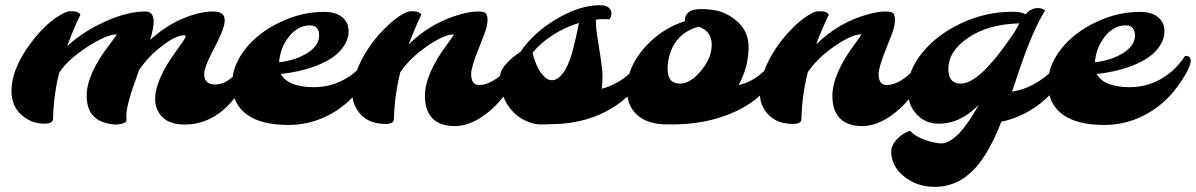

<svg xmlns="http://www.w3.org/2000/svg" viewBox="-20 -478 4622 742"><path d="M185.1 -19.5Q185.1 0 152.3 0Q104.5 0 68.4 -29.3Q24.4 -64.5 24.4 -126.5Q24.4 -209.5 94.7 -305.7Q159.7 -395 230 -429.2Q241.7 -434.6 251.2 -434.6Q260.7 -434.6 267.1 -434.1Q283.2 -432.6 291 -421.9Q261.7 -361.3 239.7 -299.8Q298.3 -354 382.8 -393.1Q470.7 -433.6 541.5 -433.6Q573.7 -433.6 573.7 -394.5Q573.7 -367.7 560.1 -323.7Q641.6 -398.4 740.2 -424.8Q773.4 -433.6 800.3 -433.6Q827.1 -433.6 836.9 -426Q846.7 -418.5 848.1 -405.5Q849.6 -392.6 844.5 -375.2Q839.4 -357.9 830.6 -338.4Q821.8 -318.8 811 -298.3Q800.3 -277.8 791 -258.8Q769 -212.9 769 -191.4Q769 -151.4 812.5 -151.4Q864.3 -151.4 914.1 -221.2Q928.7 -241.2 942.4 -261.7Q955.1 -262.7 959.7 -256.8Q964.4 -251 964.4 -243.9Q964.4 -236.8 958.3 -221.7Q952.1 -206.5 940.2 -182.6Q928.2 -158.7 911.6 -133.3Q895 -107.9 873.5 -83.3Q852.1 -58.6 825.2 -39.1Q765.1 3.4 692.9 3.4Q615.2 3.4 588.4 -52.7Q579.6 -70.8 579.6 -97.2Q579.6 -123.5 590.1 -153.3Q600.6 -183.1 615.7 -210.7Q630.9 -238.3 647.7 -262.2Q664.6 -286.1 677.2 -303.7Q689.9 -321.3 695.3 -331.5Q700.7 -341.8 692.9 -341.8Q658.7 -341.8 605.5 -299.8Q553.2 -259.8 518.6 -209Q468.3 -76.7 468.3 -32.7Q468.3 -23.9 469 -17.6Q469.7 -11.2 466.3 -7.6Q462.9 -3.9 457 -2Q433.6 7.3 402.1 0.5Q370.6 -6.3 353.5 -18.6Q314.9 -45.9 314.9 -107.9Q314.9 -192.4 406.2 -309.6Q433.6 -345.2 430.7 -345.2Q393.1 -345.2 319.3 -297.9Q242.7 -248.5 209 -197.8Q187 -109.9 185.1 -19.5Z M1065.4 -191.9Q1093.8 -141.1 1193.8 -141.1Q1256.3 -141.1 1311.8 -171.6Q1367.2 -202.1 1406.7 -261.7Q1428.7 -263.2 1428.7 -243.7Q1428.7 -221.7 1402.6 -180.4Q1376.5 -139.2 1353.8 -113.8Q1331.1 -88.4 1303 -66.7Q1274.9 -44.9 1242.7 -29.3Q1172.9 4.9 1095.7 4.9Q940.4 4.9 894 -81.1Q877.4 -112.3 877.4 -152.6Q877.4 -192.9 891.4 -226.6Q905.3 -260.3 929.7 -290.8Q954.1 -321.3 987.8 -347.2Q1021.5 -373 1061 -391.6Q1145 -432.1 1232.4 -432.1Q1295.4 -432.1 1318.8 -392.6Q1327.1 -378.9 1327.1 -356.2Q1327.1 -333.5 1315.7 -311.5Q1304.2 -289.6 1284.7 -271.7Q1265.1 -253.9 1239.3 -240.5Q1213.4 -227.1 1184.1 -217.3Q1132.3 -199.7 1065.4 -191.9ZM1058.6 -237.3Q1121.1 -244.6 1166 -272Q1213.4 -301.3 1213.4 -340.6Q1213.4 -379.9 1177.2 -379.9Q1130.4 -379.9 1095.7 -335Q1062.5 -292 1058.6 -237.3Z M1502.4 -18.6Q1502.4 1 1469.7 1Q1388.7 1 1354.5 -63.5Q1341.8 -86.4 1341.8 -118.2Q1341.8 -149.9 1351.1 -181.4Q1360.4 -212.9 1376 -243.7Q1391.6 -274.4 1412.1 -303.2Q1432.6 -332 1455.6 -356.4Q1503.9 -408.2 1547.4 -429.2Q1559.1 -434.6 1568.6 -434.6Q1578.1 -434.6 1584.5 -434.1Q1600.6 -432.6 1608.4 -421.9Q1578.6 -358.9 1559.6 -306.6Q1646.5 -392.1 1761.7 -423.3Q1799.3 -433.6 1827.4 -433.6Q1855.5 -433.6 1859.9 -423.1Q1864.3 -412.6 1864.3 -403.8Q1864.3 -395 1861.8 -380.1Q1859.4 -365.2 1849.1 -338.9Q1838.9 -312.5 1828.1 -285.6Q1800.8 -217.3 1800.8 -192.4Q1800.8 -149.4 1831.5 -149.4Q1884.3 -149.4 1947.8 -218.8Q1966.3 -238.8 1981.4 -261.7Q2003.4 -263.2 2003.4 -243.7Q2003.4 -228 1983.4 -192.1Q1963.4 -156.2 1945.1 -130.1Q1926.8 -104 1903.8 -79.1Q1880.9 -54.2 1853.5 -34.2Q1793.9 9.3 1737.3 9.3Q1680.7 9.3 1651.4 -20.5Q1622.1 -50.3 1622.1 -107.4Q1622.1 -191.9 1710 -309.6Q1736.8 -345.2 1733.4 -345.2Q1696.3 -345.2 1628.9 -298.3Q1562 -251.5 1526.9 -198.7Q1504.4 -107.4 1502.4 -18.6Z M2335.4 -403.3Q2308.6 -405.3 2283.2 -402.3Q2283.2 -397.5 2283.2 -385.3Q2283.2 -373 2286.6 -348.6Q2290 -324.2 2294.9 -294.9Q2308.6 -211.9 2308.6 -182.6Q2308.6 -153.3 2304.7 -134.8Q2378.4 -153.3 2439.9 -219.7Q2458.5 -239.7 2473.1 -261.7Q2487.3 -262.7 2491.2 -256.6Q2495.1 -250.5 2495.1 -243.7Q2495.1 -236.8 2483.9 -210.4Q2472.7 -184.1 2441.2 -144Q2409.7 -104 2362.8 -71.8Q2256.8 1 2107.9 2Q2094.2 2.9 2068.4 2.9Q2042.5 2.9 2011.2 -11.5Q1980 -25.9 1958 -50.8Q1912.6 -102.1 1912.6 -182.1Q1912.6 -215.3 1962.9 -256.8Q1977.1 -268.6 1991.2 -277.3Q2040 -350.6 2130.1 -404.3Q2220.2 -458 2298.8 -458Q2327.1 -458 2337.9 -442.4Q2349.6 -425.8 2335.4 -403.3ZM2089.8 -176.3Q2100.6 -168 2113.8 -168Q2127 -168 2139.6 -178.2Q2152.3 -188.5 2162.8 -205.6Q2173.3 -222.7 2181.4 -245.1Q2189.5 -267.6 2195.8 -292Q2206.5 -333 2217.3 -389.2Q2134.8 -363.8 2071.3 -308.6Q2052.2 -291.5 2038.1 -273.9Q2055.2 -203.6 2089.8 -176.3Z M2568.4 2.4 2558.6 2.9Q2481.4 2.9 2440.9 -35.2Q2402.8 -70.8 2402.8 -131.8Q2402.8 -215.8 2469.7 -292.5Q2534.7 -366.7 2627.4 -396.5Q2624.5 -418.5 2643.6 -432.6Q2657.2 -442.9 2688.7 -442.9Q2720.2 -442.9 2749.5 -437Q2778.8 -431.2 2808.6 -411.1Q2873 -368.7 2873 -296.9Q2873 -219.2 2834.5 -149.4Q2918.5 -167.5 2981.4 -261.7Q3003.4 -263.2 3003.4 -243.7Q3003.4 -235.8 2998.5 -224.6Q2932.1 -66.9 2732.9 -15.6Q2661.6 2.9 2570.8 2.9ZM2560.1 -211.4Q2560.1 -154.8 2607.4 -154.8Q2647.5 -154.8 2688 -203.1Q2730.5 -253.4 2730.5 -305.2Q2730.5 -357.9 2679.7 -375Q2592.3 -350.6 2567.9 -265.6Q2560.1 -239.7 2560.1 -211.4Z M3077.1 -18.6Q3077.1 1 3044.4 1Q2963.4 1 2929.2 -63.5Q2916.5 -86.4 2916.5 -118.2Q2916.5 -149.9 2925.8 -181.4Q2935.1 -212.9 2950.7 -243.7Q2966.3 -274.4 2986.8 -303.2Q3007.3 -332 3030.3 -356.4Q3078.6 -408.2 3122.1 -429.2Q3133.8 -434.6 3143.3 -434.6Q3152.8 -434.6 3159.2 -434.1Q3175.3 -432.6 3183.1 -421.9Q3153.3 -358.9 3134.3 -306.6Q3221.2 -392.1 3336.4 -423.3Q3374 -433.6 3402.1 -433.6Q3430.2 -433.6 3434.6 -423.1Q3439 -412.6 3439 -403.8Q3439 -395 3436.5 -380.1Q3434.1 -365.2 3423.8 -338.9Q3413.6 -312.5 3402.8 -285.6Q3375.5 -217.3 3375.5 -192.4Q3375.5 -149.4 3406.2 -149.4Q3459 -149.4 3522.5 -218.8Q3541 -238.8 3556.2 -261.7Q3578.1 -263.2 3578.1 -243.7Q3578.1 -228 3558.1 -192.1Q3538.1 -156.2 3519.8 -130.1Q3501.5 -104 3478.5 -79.1Q3455.6 -54.2 3428.2 -34.2Q3368.7 9.3 3312 9.3Q3255.4 9.3 3226.1 -20.5Q3196.8 -50.3 3196.8 -107.4Q3196.8 -191.9 3284.7 -309.6Q3311.5 -345.2 3308.1 -345.2Q3271 -345.2 3203.6 -298.3Q3136.7 -251.5 3101.6 -198.7Q3079.1 -107.4 3077.1 -18.6Z M3943.4 -422.9Q3964.4 -446.8 3991.7 -446.8Q4007.8 -446.8 4019 -437.5Q3970.7 -360.4 3919.4 -208Q3905.3 -166 3891.1 -124Q3976.1 -135.7 4055.2 -212.9Q4078.6 -236.3 4095.2 -261.7Q4117.2 -263.2 4117.2 -243.7Q4117.2 -235.8 4105.5 -208Q4093.8 -180.2 4065.7 -144Q4037.6 -107.9 4002.9 -80.1Q3934.6 -25.9 3849.6 -7.3Q3803.7 110.8 3749.5 170.9Q3683.6 244.1 3591.8 244.1Q3526.4 244.1 3477.1 206.5Q3424.3 166 3424.3 107.4Q3424.3 83 3447.8 58.6Q3471.7 33.7 3498 27.8Q3519 54.7 3585.4 71.8Q3602.5 76.2 3618.4 76.2Q3634.3 76.2 3653.1 64.7Q3671.9 53.2 3690.4 33.2Q3724.6 -4.4 3762.7 -73.2Q3692.4 0 3607.4 0Q3555.7 0 3522 -36.6Q3487.8 -73.7 3487.8 -131.8Q3487.8 -206.5 3546.4 -276.9Q3603 -345.2 3694.8 -388.2Q3790 -432.6 3891.6 -432.6Q3926.3 -432.6 3943.4 -422.9ZM3645 -211.4Q3645 -154.8 3692.4 -154.8Q3759.8 -154.8 3869.6 -309.6Q3886.2 -332.5 3900.9 -354Q3906.7 -364.7 3919.4 -387.7Q3797.9 -384.8 3720.2 -331.1Q3645 -279.8 3645 -211.4Z M4218.3 -191.9Q4246.6 -141.1 4346.7 -141.1Q4409.2 -141.1 4464.6 -171.6Q4520 -202.1 4559.6 -261.7Q4581.5 -263.2 4581.5 -243.7Q4581.5 -221.7 4555.4 -180.4Q4529.3 -139.2 4506.6 -113.8Q4483.9 -88.4 4455.8 -66.7Q4427.7 -44.9 4395.5 -29.3Q4325.7 4.9 4248.5 4.9Q4093.3 4.9 4046.9 -81.1Q4030.3 -112.3 4030.3 -152.6Q4030.3 -192.9 4044.2 -226.6Q4058.1 -260.3 4082.5 -290.8Q4106.9 -321.3 4140.6 -347.2Q4174.3 -373 4213.9 -391.6Q4297.9 -432.1 4385.3 -432.1Q4448.2 -432.1 4471.7 -392.6Q4480 -378.9 4480 -356.2Q4480 -333.5 4468.5 -311.5Q4457 -289.6 4437.5 -271.7Q4418 -253.9 4392.1 -240.5Q4366.2 -227.1 4336.9 -217.3Q4285.2 -199.7 4218.3 -191.9ZM4211.4 -237.3Q4273.9 -244.6 4318.8 -272Q4366.2 -301.3 4366.2 -340.6Q4366.2 -379.9 4330.1 -379.9Q4283.2 -379.9 4248.5 -335Q4215.3 -292 4211.4 -237.3Z"/></svg>

Font: Molle
Style: Regular
Weight: 400
Italic angle: -22°
Designer: Elena Albertoni
Foundry: Elena Albertoni
Version: Version 1.001; ttfautohint (v0.92) -l 12 -r 12 -G 200 -x 10 